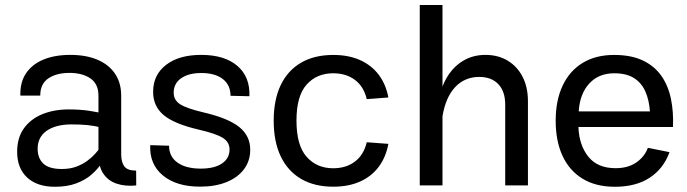

<svg xmlns="http://www.w3.org/2000/svg" viewBox="-20 -731 2709 757"><path d="M257.1 -514.6Q195.8 -514.6 151 -496Q106.2 -477.3 82.4 -441.7Q58.6 -406 60.3 -354H138.7Q138.7 -400.6 170.8 -422.1Q202.9 -443.6 253.7 -443.6Q304.7 -443.6 336.4 -421.9Q368.2 -400.1 368.2 -354V-123Q368.2 -75.2 387.1 -46.8Q406 -18.3 439.6 -7Q473.1 4.4 517.1 0.2L516.8 -58.3Q482.7 -58.3 470.2 -75Q457.8 -91.6 457.8 -123.5V-354Q457.8 -404.8 433.3 -440.7Q408.9 -476.6 364 -495.6Q319.1 -514.6 257.1 -514.6ZM406.7 -138.7 374.8 -148.7Q368.2 -139.6 356 -125.6Q343.8 -111.6 325.2 -97.7Q306.6 -83.7 281.5 -74.2Q256.3 -64.7 223.9 -64.7Q173.3 -64.7 150.9 -85.9Q128.4 -107.2 128.4 -144.8Q128.4 -190.4 164.3 -215.5Q200.2 -240.5 262.7 -240.5Q296.9 -240.5 324.1 -237.9Q351.3 -235.4 377.2 -228.3L405.5 -278.6Q369.9 -288.6 332.3 -294.1Q294.7 -299.6 251 -299.6Q193.1 -299.6 147.1 -280.9Q101.1 -262.2 74.3 -225.1Q47.6 -188 47.6 -132.6Q47.6 -67.6 87 -31.1Q126.5 5.4 196.5 5.4Q245.1 5.4 280.9 -8.1Q316.7 -21.5 341.6 -43.3Q366.5 -65.2 382.3 -90.3Q398.2 -115.5 406.7 -138.7Z M773.2 -514.6Q685.8 -514.6 634.8 -475.3Q583.7 -436 583.7 -368.7Q583.7 -312 625.5 -277.1Q667.2 -242.2 764.6 -219.7Q831.1 -204.3 858 -187.7Q885 -171.1 885 -141.8Q885 -106.4 855 -86.3Q825 -66.2 772 -66.2Q712.6 -66.2 679.6 -90.1Q646.5 -114 646.5 -156.5L572.3 -158.7Q568.8 -83.7 622.1 -39.4Q675.3 4.9 769.3 4.9Q829.1 4.9 873.4 -13.2Q917.7 -31.2 942.1 -64Q966.6 -96.7 966.6 -140.6Q966.6 -195.3 923.3 -230.2Q880.1 -265.1 781.2 -288.1Q716.1 -303.5 690.4 -319.8Q664.8 -336.2 664.8 -365.7Q664.8 -401.9 694.2 -422.5Q723.6 -443.1 773.9 -443.1Q828.1 -443.1 858.5 -419.4Q888.9 -395.8 888.9 -353.3L963.4 -351.6Q966.3 -428 915.8 -471.3Q865.2 -514.6 773.2 -514.6Z M1293.9 -514.4Q1220 -514.4 1167.5 -484.1Q1115 -453.9 1087 -395.9Q1059.1 -337.9 1059.1 -255.1Q1059.1 -172.4 1087 -114.1Q1115 -55.9 1167.5 -25.4Q1220 5.1 1293.9 5.1Q1354.5 5.1 1399.8 -15.3Q1445.1 -35.6 1473.4 -73.6Q1501.7 -111.6 1511.2 -163.8L1426 -170.2Q1414.3 -120.4 1379.4 -94Q1344.5 -67.6 1293.7 -67.6Q1229 -67.6 1189 -112.7Q1148.9 -157.7 1148.9 -255.6Q1148.9 -353 1189 -397.6Q1229 -442.1 1293.7 -442.1Q1344.5 -442.1 1379.4 -416Q1414.3 -389.9 1426 -340.1L1511.2 -346.7Q1501.7 -398.4 1473.4 -436Q1445.1 -473.6 1399.8 -494Q1354.5 -514.4 1293.9 -514.4Z M1724.6 0V-711.2H1635V0ZM2061.5 -331.8Q2061.5 -387.2 2040.5 -428.1Q2019.5 -469 1981.8 -491.8Q1944.1 -514.6 1893.6 -514.6Q1843.8 -514.6 1804.1 -490.2Q1764.4 -465.8 1739.1 -420.8Q1713.9 -375.7 1707 -313.2L1724.4 -271.5Q1736.8 -347.2 1774.5 -387.5Q1812.3 -427.7 1869.6 -427.7Q1917.7 -427.7 1944.8 -399.2Q1971.9 -370.6 1971.9 -318.4V0H2061.5Z M2260.5 -230.2H2633.3Q2636 -290.3 2625.2 -341.9Q2614.5 -393.6 2587.3 -432.3Q2560.1 -470.9 2514.2 -492.7Q2468.3 -514.4 2401.1 -514.4Q2328.9 -514.4 2277.3 -483Q2225.8 -451.7 2198.4 -393.6Q2170.9 -335.4 2170.9 -254.9Q2170.9 -174.8 2197.9 -116.5Q2224.9 -58.1 2277 -26.4Q2329.1 5.4 2404.5 5.4Q2487.3 5.4 2541.9 -30.5Q2596.4 -66.4 2619.6 -131.1L2534.4 -148.2Q2521 -112.5 2488.4 -90.2Q2455.8 -67.9 2407 -67.9Q2336.2 -67.9 2299.8 -113Q2263.4 -158.2 2260.5 -230.2ZM2261.7 -291.7Q2266.1 -361.3 2303.3 -401.7Q2340.6 -442.1 2401.9 -442.1Q2449.2 -442.1 2479 -423.6Q2508.8 -405 2524 -371.3Q2539.3 -337.6 2542.5 -291.7Z"/></svg>

Font: Estedad-FD-VF Thin
Style: Regular
Weight: 100
Designer: Amin Abedi
Version: Version 5.0